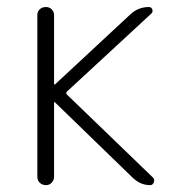

<svg xmlns="http://www.w3.org/2000/svg" viewBox="-20 -540 540 560"><path d="M114.3 0Q103.5 0 96.2 -6.8Q88.9 -13.7 88.9 -24.4V-496.1Q88.9 -505.9 95.7 -512.7Q102.5 -519.5 114.3 -519.5Q124 -519.5 130.9 -512.7Q137.7 -505.9 137.7 -496.1V-294.9Q137.7 -293.9 138.7 -293.9H140.6L362.3 -500Q384.8 -519.5 414.1 -519.5Q421.9 -519.5 424.3 -512.2Q426.8 -504.9 420.9 -500L174.8 -272.5Q171.9 -268.6 174.8 -264.6L426.8 -21.5Q431.6 -16.6 428.7 -8.3Q425.8 0 418 0Q389.6 0 367.2 -21.5L140.6 -241.2Q139.6 -242.2 138.7 -242.2Q137.7 -242.2 137.7 -241.2V-24.4Q137.7 -14.6 130.9 -7.3Q124 0 114.3 0Z"/></svg>

Font: Rounded-L Mgen+ 1m light
Style: Regular
Weight: 200
Designer: [Source Han Sans]
Ryoko NISHIZUKA  (kana & ideographs); Paul D. Hunt (Latin, Greek & Cyrillic); Wenlong ZHANG  (bopomofo
Version: Version 1.059.20150602